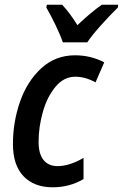

<svg xmlns="http://www.w3.org/2000/svg" viewBox="-20 -786 522 816"><path d="M35 -174Q35 -267 65 -353.5Q95 -440 155 -495.5Q215 -551 299 -551Q366 -551 423 -521L386 -436Q342 -460 300 -460Q252 -460 216.5 -418Q181 -376 162.5 -311.5Q144 -247 144 -183Q144 -132 165 -106Q186 -80 225 -80Q275 -80 335 -115V-25Q276 10 204 10Q125 10 80 -37Q35 -84 35 -174ZM177 -754 179 -766H244Q277 -731 309 -679Q369 -736 413 -766H482L481 -754Q450 -724 409.5 -679Q369 -634 351 -606H247Q237 -636 216.5 -678.5Q196 -721 177 -754Z"/></svg>

Font: Noto Sans UI NarrowMedium
Style: Italic
Weight: 500
Width: 4
Italic angle: -12°
Designer: Monotype Design Team
Foundry: Monotype Imaging Inc.
Version: Version 1.001